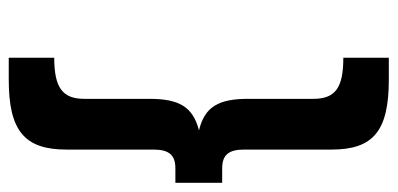

<svg xmlns="http://www.w3.org/2000/svg" viewBox="-255 -528 909 439"><g transform="rotate(90 199.5 -308.5)"><path d="M398 -362H365C335 -362 322 -376 322 -412V-612C322 -708 279 -743 162 -743H112V-639C182 -639 206 -620 206 -570V-421C206 -354 224 -322 278 -309C224 -295 206 -263 206 -196V-47C206 2 182 22 112 22V126H162C279 126 322 90 322 -6V-205C322 -241 335 -255 365 -255H398Z"/></g></svg>

Font: Montserrat_SPRD_medium Medium
Style: Regular
Weight: 400
Designer: Julieta Ulanovsky edited by Nelly Hempel
Foundry: Julieta Ulanovsky
Version: Version 4.000;PS 004.000;hotconv 1.0.88;makeotf.lib2.5.64775